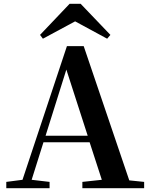

<svg xmlns="http://www.w3.org/2000/svg" viewBox="-20 -987 786 1007"><path d="M403 -967H345L190 -804L205 -784L374 -875L542 -784L559 -804ZM328 -622 440 -275H219ZM412 0H736V-33L658 -41L419 -745H331L98 -44L13 -33V0H240V-33L146 -44L208 -241H450L514 -44L412 -33Z"/></svg>

Font: Source Han Serif CN
Style: Bold
Weight: 700
Designer: Ryoko NISHIZUKA 西塚涼子 (kana & ideographs); Frank Grießhammer (Latin, Greek & Cyrillic); Wenlong ZHANG 张文龙 (bopomofo); San
Foundry: Adobe
Version: Version 2.003;hotconv 1.1.1;makeotfexe 2.6.0